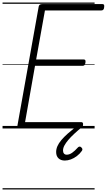

<svg xmlns="http://www.w3.org/2000/svg" viewBox="-20 -1009 839 1508"><path d="M142 0Q128 0 121.5 -5.5Q115 -11 117 -23L284 -958Q286 -968 293 -972.5Q300 -977 314 -977H784Q794 -977 797 -971Q800 -965 798 -952Q797 -939 791.5 -933Q786 -927 776 -927H333L264 -542H637Q647 -542 650 -536Q653 -530 651 -517Q649 -503 643.5 -497.5Q638 -492 629 -492H255L177 -50H617Q627 -50 630.5 -44Q634 -38 632 -25Q630 -12 624.5 -6Q619 0 610 0ZM489 252Q458 252 439.5 234.5Q421 217 421 185Q421 162 431 139Q441 116 461.5 91.5Q482 67 512.5 40Q543 13 583 -19L624 -16V-11Q591 16 563.5 41.5Q536 67 516.5 90Q497 113 486 133.5Q475 154 475 173Q475 188 482.5 197Q490 206 504 206Q525 206 546.5 191Q568 176 591 150Q596 144 603.5 142.5Q611 141 618 148Q626 155 627 162Q628 169 623 176Q607 199 584 216.5Q561 234 536.5 243Q512 252 489 252ZM0 469H723V479H0ZM0 -20H723V0H0ZM0 -505H723V-500H0ZM0 -989H723V-979H0Z"/></svg>

Font: Playwrite DE VA Guides
Style: Regular
Weight: 400
Designer: Veronika Burian, José Scaglione
Foundry: TypeTogether
Version: Version 1.003